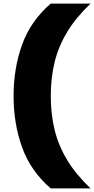

<svg xmlns="http://www.w3.org/2000/svg" viewBox="-20 -828 524 1068"><path d="M262 220Q150 123 102.8 -8.8Q55.5 -140.5 55.5 -294Q55.5 -447.5 102.8 -579.2Q150 -711 262 -808H483.5Q402.5 -730.5 354.2 -651Q306 -571.5 284.2 -484Q262.5 -396.5 262.5 -294Q262.5 -191.5 284.2 -104Q306 -16.5 354.2 63Q402.5 142.5 483.5 220Z"/></svg>

Font: Encode Sans Expanded Expanded ExtraBold
Style: Regular
Weight: 800
Width: 7
Designer: Multiple Designers
Foundry: Impallari Type
Version: Version 3.000; ttfautohint (v1.8.3) -l 8 -r 50 -G 200 -x 14 